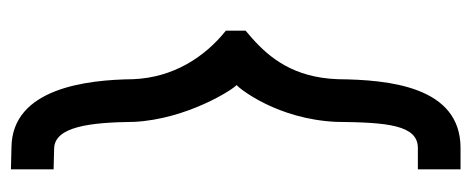

<svg xmlns="http://www.w3.org/2000/svg" viewBox="-282 -458 883 360"><g transform="rotate(-90 160.0 -277.5)"><path d="M62 -618 23 -619V-699L64 -698C175 -697 191 -557 192 -470C195 -395 233 -336 283 -296V-259L269 -247C232 -214 195 -169 192 -86C191 11 178 144 63 144H23V64H63C106 64 111 7 112 -88V-89C117 -199 174 -270 181 -276C173 -282 117 -369 112 -468V-469C111 -551 103 -617 62 -618Z"/></g></svg>

Font: Nordica Plus
Style: NordicaClassicLtExt
Weight: 300
Version: Version 1.01